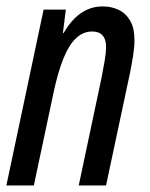

<svg xmlns="http://www.w3.org/2000/svg" viewBox="-21 -567 458 587"><path d="M-1.5 0 112.3 -537.6H180.2L171.4 -466.3H173.8Q188.5 -492.2 206.8 -510.5Q225.1 -528.8 246.6 -538.1Q268.1 -547.4 292.5 -547.4Q319.8 -547.4 341.8 -536.9Q363.8 -526.4 377 -503.7Q390.1 -481 390.1 -444.3Q390.1 -423.8 386 -397.2Q381.8 -370.6 376.5 -344.2L303.2 0H219.7L289.6 -330.1Q294.4 -354.5 298.8 -379.9Q303.2 -405.3 303.2 -424.8Q303.2 -446.8 292.7 -458.7Q282.2 -470.7 260.7 -470.7Q232.4 -470.7 210.4 -449.2Q188.5 -427.7 172.4 -387Q156.2 -346.2 143.6 -288.1L82.5 0Z"/></svg>

Font: Open Sans Condensed Medium
Style: Italic
Weight: 500
Width: 3
Italic angle: -12°
Designer: Monotype Design Team
Foundry: Monotype Imaging Inc.
Version: Version 3.000